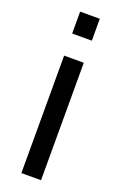

<svg xmlns="http://www.w3.org/2000/svg" viewBox="-142 -765 510 808"><g transform="rotate(20 112.5 -361.5)"><path d="M69 -625V-723H157V-625ZM69 0V-526H157V0Z"/></g></svg>

Font: Archivo SemiBold
Style: Regular
Weight: 400
Version: Version 2.001